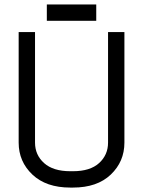

<svg xmlns="http://www.w3.org/2000/svg" viewBox="-20 -827 640 859"><path d="M136.7 -189Q136.7 -133.8 177.2 -97.4Q217.8 -61 294.4 -61H306.6Q383.3 -61 423.3 -97.4Q463.4 -133.8 463.4 -189V-683.6H536.6V-189Q536.6 -104 475.6 -45.9Q414.6 12.2 306.6 12.2H294.4Q186.5 12.2 125 -45.9Q63.5 -104 63.5 -189V-683.6H136.7ZM189.5 -733.9V-807.1H410.6V-733.9Z"/></svg>

Font: Anka/Coder
Style: Regular
Weight: 400
Monospace: yes
Version: Version 001.100